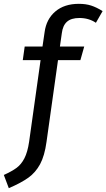

<svg xmlns="http://www.w3.org/2000/svg" viewBox="-83 -770 556 1003"><path d="M240 -597 230 -527H357L337 -456H220L160 -29Q150 44 126.5 87.5Q103 131 65.5 158Q28 185 -37 213L-63 144Q-21 125 3.5 107Q28 89 44.5 57Q61 25 69 -29L129 -456H36L46 -527H139L150 -602Q159 -670 206 -710Q253 -750 329 -750Q365 -750 393 -741Q421 -732 453 -712L418 -651Q381 -676 332 -676Q289 -676 267 -656.5Q245 -637 240 -597Z"/></svg>

Font: Fira Sans
Style: Italic
Weight: 400
Italic angle: -8°
Designer: bBox Type GmbH & Carrois Corporate GbR & Edenspiekermann AG
Foundry: bBox Type GmbH & Carrois Corporate GbR & Edenspiekermann AG
Version: Version 4.301